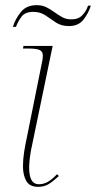

<svg xmlns="http://www.w3.org/2000/svg" viewBox="-20 -714 372 744"><path d="M128 10Q95 10 82 -12.5Q69 -35 69 -70Q69 -96 73.5 -125Q78 -154 84 -181L144 -479Q145 -485 145.5 -490Q146 -495 146 -499Q146 -514 134 -520Q122 -526 88 -526H69L71 -536H184L100 -131Q96 -108 94.5 -92Q93 -76 93 -64Q93 0 130 0Q150 0 166.5 -10Q183 -20 201 -39L208 -32Q188 -13 170 -1.5Q152 10 128 10ZM247 -613Q217 -613 196.5 -627Q176 -641 156 -654.5Q136 -668 109 -668Q77 -668 63 -649Q49 -630 42 -610H30Q39 -640 60.5 -667Q82 -694 122 -694Q144 -694 160.5 -685.5Q177 -677 191.5 -666.5Q206 -656 221 -647.5Q236 -639 257 -639Q284 -639 299.5 -655.5Q315 -672 321 -692H332Q323 -663 303.5 -638Q284 -613 247 -613Z"/></svg>

Font: Noto Serif Display SemiCondensed Thin
Style: Italic
Weight: 100
Width: 4
Italic angle: -12°
Designer: Monotype Design Team
Foundry: Monotype Imaging Inc.
Version: Version 2.009